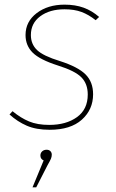

<svg xmlns="http://www.w3.org/2000/svg" viewBox="-20 -549 500 827"><path d="M407 -476 392 -462Q362 -486 331 -497.5Q300 -509 258 -509Q194 -509 153.5 -479Q113 -449 113 -398Q113 -359 139.5 -333.5Q166 -308 238 -286Q316 -261 348.5 -228.5Q381 -196 381 -143Q381 -77 332.5 -33.5Q284 10 194 10Q136 10 95.5 -7.5Q55 -25 21 -56L34 -70Q69 -41 105 -26Q141 -11 192 -11Q265 -11 311.5 -44.5Q358 -78 358 -142Q358 -188 330.5 -216Q303 -244 229 -267Q151 -292 120.5 -322.5Q90 -353 90 -398Q90 -456 138 -492.5Q186 -529 258 -529Q304 -529 340 -516Q376 -503 407 -476ZM203 117Q203 126 199.5 134.5Q196 143 184 164L136 258H120L168 142Q154 136 154 121Q154 110 161.5 103Q169 96 181 96Q191 96 197 102Q203 108 203 117Z"/></svg>

Font: Fira Sans Thin
Style: Italic
Weight: 250
Italic angle: -8°
Designer: Carrois Corporate & Edenspiekermann AG
Foundry: Carrois Corporate GbR & Edenspiekermann AG
Version: Version 4.203